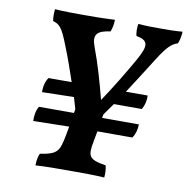

<svg xmlns="http://www.w3.org/2000/svg" viewBox="-77 -754 816 833"><g transform="rotate(10 330.5 -338.0)"><path d="M568 -676C532 -676 499 -676 466 -679C463 -660 463 -643 467 -626C523 -616 523 -592 489 -530C454 -467 402 -382 364 -326C344 -403 323 -477 297 -546C276 -601 295 -618 353 -626C359 -641 363 -659 363 -679C310 -676 262 -676 223 -676C189 -676 140 -676 99 -679C97 -659 97 -642 100 -627C129 -618 140 -609 170 -532C190 -482 208 -431 225 -380H123C111 -363 105 -339 106 -315C154 -316 191 -317 246 -318L261 -267L258 -250H104C93 -232 89 -208 90 -185L248 -188L241 -150C227 -76 220 -62 143 -50C137 -37 133 -18 133 3C174 0 232 0 289 0C340 0 393 0 436 3C438 -15 437 -33 433 -50C357 -62 351 -76 363 -140L372 -189H526C538 -206 544 -228 544 -250H382L385 -266L422 -318H545C556 -336 561 -358 560 -380H464C495 -428 528 -479 563 -535C610 -611 628 -618 650 -626C657 -643 660 -662 661 -679C626 -676 601 -676 568 -676Z"/></g></svg>

Font: Vollkorn Semibold
Style: Italic
Weight: 600
Italic angle: -11°
Designer: Friedrich Althausen
Foundry: Friedrich Althausen
Version: Version 4.015;PS 004.015;hotconv 1.0.88;makeotf.lib2.5.64775